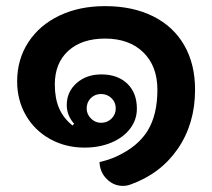

<svg xmlns="http://www.w3.org/2000/svg" viewBox="-20 -532 693 627"><path d="M381 75Q351 75 328.5 52.5Q306 30 305 -3Q334 -9 360 -21Q430 -53 462 -105Q494 -157 494 -239Q494 -316 448 -361Q402 -406 323 -406Q247 -406 203 -366Q159 -326 159 -256Q159 -211 173 -178.5Q187 -146 217 -122L222 -128Q198 -155 198 -189Q198 -232 230 -260.5Q262 -289 311 -289Q364 -289 395.5 -259Q427 -229 427 -177Q427 -141 405 -112Q383 -83 344 -66.5Q305 -50 256 -50Q194 -50 143.5 -78Q93 -106 64.5 -155.5Q36 -205 36 -266Q36 -338 72.5 -394Q109 -450 174 -481Q239 -512 323 -512Q413 -512 479.5 -479Q546 -446 581.5 -384.5Q617 -323 617 -239Q617 -128 560.5 -46Q504 36 405 71Q394 75 381 75ZM358 -178Q358 -198 344 -211.5Q330 -225 310 -225Q290 -225 276.5 -211.5Q263 -198 263 -178Q263 -159 277 -145Q291 -131 310 -131Q330 -131 344 -144.5Q358 -158 358 -178Z"/></svg>

Font: K2D
Style: Bold
Weight: 700
Designer: Katatrad Aksorn Co.,Ltd.
Foundry: Cadson Demak Co.,Ltd.
Version: Version 1.000; ttfautohint (v1.6)